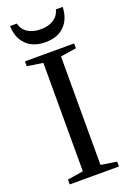

<svg xmlns="http://www.w3.org/2000/svg" viewBox="-160 -903 654 960"><g transform="rotate(-20 166.5 -423.0)"><path d="M213.9 -39.1 297.9 -25.9V0H36.1V-25.9L120.1 -39.1V-616.2L36.1 -628.9V-654.8H297.9V-628.9L213.9 -616.2ZM166.5 -709.5Q101.1 -709.5 64.5 -746.8Q27.8 -784.2 26.4 -846.2H62.5Q70.3 -813.5 97.9 -795.9Q125.5 -778.3 166.5 -778.3Q207.5 -778.3 234.9 -795.9Q262.2 -813.5 270.5 -846.2H306.6Q304.2 -782.2 267.6 -745.8Q231 -709.5 166.5 -709.5Z"/></g></svg>

Font: Tinos
Style: Regular
Weight: 400
Designer: Steve Matteson
Foundry: Monotype Imaging Inc.
Version: Version 1.23